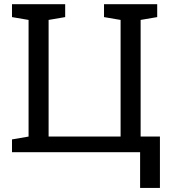

<svg xmlns="http://www.w3.org/2000/svg" viewBox="-20 -731 818 922"><path d="M652.8 171.4V0H37.6V-61.5L117.2 -75.2V-635.3L37.6 -648.9V-710.9H293V-648.9L213.4 -635.3V-75.2H559.1V-635.3L479.5 -648.9V-710.9H734.9V-648.9L655.3 -635.3V-75.2H748V171.4Z"/></svg>

Font: Roboto Slab LO
Style: Regular
Weight: 400
Designer: Google
Version: Version 2.000